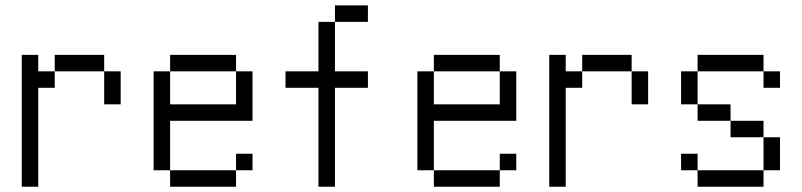

<svg xmlns="http://www.w3.org/2000/svg" viewBox="-20 -708 3040 728"><path d="M62.5 -500Q62.5 -500 62.5 0H125Q125 0 125 -375H187.5V-437.5H125V-500ZM375 -437.5Q375 -437.5 375 -312.5H437.5Q437.5 -312.5 437.5 -437.5ZM187.5 -437.5H375V-500H187.5Z M937.5 -62.5V-125H875V-62.5H625V0H875V-62.5ZM625 -62.5V-250H937.5V-437.5H875Q875 -437.5 875 -312.5H625Q625 -312.5 625 -437.5H562.5Q562.5 -437.5 562.5 -62.5ZM625 -437.5H875V-500H625Z M1375 -375V-437.5H1250V-625H1187.5V-437.5H1062.5V-375H1187.5Q1187.5 -375 1187.5 0H1250Q1250 0 1250 -375ZM1375 -625V-687.5H1250V-625Z M1937.5 -62.5V-125H1875V-62.5H1625V0H1875V-62.5ZM1625 -62.5V-250H1937.5V-437.5H1875Q1875 -437.5 1875 -312.5H1625Q1625 -312.5 1625 -437.5H1562.5Q1562.5 -437.5 1562.5 -62.5ZM1625 -437.5H1875V-500H1625Z M2062.5 -500Q2062.5 -500 2062.5 0H2125Q2125 0 2125 -375H2187.5V-437.5H2125V-500ZM2375 -437.5Q2375 -437.5 2375 -312.5H2437.5Q2437.5 -312.5 2437.5 -437.5ZM2187.5 -437.5H2375V-500H2187.5Z M2937.5 -375V-437.5H2875V-375ZM2625 -62.5V0H2875V-62.5ZM2625 -62.5V-125H2562.5V-62.5ZM2875 -62.5H2937.5Q2937.5 -62.5 2937.5 -187.5H2875Q2875 -187.5 2875 -62.5ZM2875 -187.5V-250H2750V-187.5ZM2750 -250V-312.5H2625V-250ZM2625 -312.5Q2625 -312.5 2625 -437.5H2562.5Q2562.5 -437.5 2562.5 -312.5ZM2625 -437.5H2875V-500H2625Z"/></svg>

Font: UnifontExMono
Style: Regular
Weight: 500
Version: Version 15.0.06